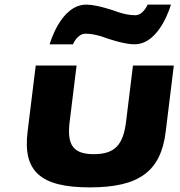

<svg xmlns="http://www.w3.org/2000/svg" viewBox="-20 -797 782 832"><path d="M440.1 -632C440.1 -632 515.5 -605 562.7 -605C673.5 -605 720.6 -777 720.6 -777H619.6C619.6 -777 601 -731 566 -731C522.5 -731 476.4 -750 476.4 -750C476.4 -750 401.1 -777 353.9 -777C242.2 -777 195.1 -605 195.1 -605H296.1C296.1 -605 314.7 -651 350.5 -651C394.1 -651 440.1 -632 440.1 -632ZM134.8 -513H311.8L281.8 -269C269.4 -168 297.3 -129 386.8 -129C476.4 -129 513.8 -168 526.2 -269L556.2 -513H733.2L698 -226C676.8 -54 582.4 15 369.2 15C155.9 15 78.4 -54 99.5 -226Z"/></svg>

Font: Hussar
Style: BdSuprExtOblOne
Weight: 700
Foundry: Cannot Into Space Fonts
Version: Version 2.00